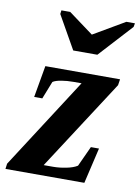

<svg xmlns="http://www.w3.org/2000/svg" viewBox="-109 -760 596 815"><g transform="rotate(10 189.0 -352.0)"><path d="M-28 0 -25 -23 227 -414H192Q164 -414 141 -410Q116 -406 104 -398L74 -322H39L63 -459H385L381 -433L129 -44H169Q196 -44 226 -50Q256 -56 273 -67L313 -154H348L312 0ZM406 -704 403 -688 272 -545H168L87 -688L89 -704H127L234 -625L369 -704Z"/></g></svg>

Font: Libra Serif Modern
Style: Bold Italic
Weight: 700
Italic angle: -12°
Designer: Stefan Peev, Context Ltd
Foundry: Stefan Peev, Context Ltd
Version: Version 1.000